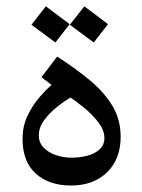

<svg xmlns="http://www.w3.org/2000/svg" viewBox="-20 -571 442 599"><path d="M272.5 -438.5 197.8 -493.7 243.2 -551.3 316.9 -495.6ZM152.8 -438.5 78.1 -493.7 123 -551.3 197.3 -495.6ZM201.2 7.8Q133.3 7.8 91.8 -29.3Q50.3 -66.4 50.3 -138.2Q50.3 -175.8 65.2 -208.3Q80.1 -240.7 102.3 -266.6Q124.5 -292.5 145.5 -310.1L206.5 -270.5Q183.6 -257.8 159.2 -238.5Q134.8 -219.2 117.9 -196.3Q101.1 -173.3 101.1 -148.4Q101.1 -126.5 115.5 -111.1Q129.9 -95.7 153.6 -87.4Q177.2 -79.1 203.6 -79.1Q228 -79.1 251.5 -85Q274.9 -90.8 290.3 -104.5Q305.7 -118.2 305.7 -140.6Q305.7 -164.1 287.8 -188Q270 -211.9 244.1 -233.4Q218.3 -254.9 193.4 -271L147 -301.3L109.4 -330.1L158.2 -394.5Q216.3 -357.4 260.7 -320.3Q305.2 -283.2 330.8 -240.7Q356.4 -198.2 356.4 -144Q356.4 -74.7 314 -33.4Q271.5 7.8 201.2 7.8Z"/></svg>

Font: Markazi Text Medium
Style: Regular
Weight: 500
Designer: Borna Izadpanah (Arabic designer), Fiona Ross (Arabic design director) and Florian Runge (Latin designer)
Foundry: Borna Izadpanah and Florian Runge
Version: Version 1.001